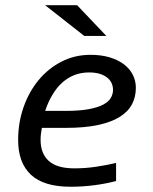

<svg xmlns="http://www.w3.org/2000/svg" viewBox="-20 -710 590 739"><path d="M141.1 -217.8Q138.7 -205.1 137.5 -193.8Q136.2 -182.6 136.2 -171.9Q136.2 -118.7 168 -90.3Q199.7 -62 266.1 -62Q309.1 -62 351.3 -68.4Q393.6 -74.7 426.8 -83V-13.2Q390.1 -3.4 344.5 2.7Q298.8 8.8 252 8.8Q148.4 8.8 99.1 -37.4Q49.8 -83.5 49.8 -170.9Q49.8 -238.3 70.8 -297.9Q91.8 -357.4 128.9 -402.1Q166 -446.8 217 -472.9Q268.1 -499 328.1 -499Q369.6 -499 402.1 -489.3Q434.6 -479.5 457 -462.4Q479.5 -445.3 491.2 -422.1Q502.9 -398.9 502.9 -372.1Q502.9 -336.9 488 -308.6Q473.1 -280.3 440.7 -260Q408.2 -239.7 356.9 -228.8Q305.7 -217.8 232.9 -217.8ZM231.9 -283.2Q286.1 -283.2 321.5 -289.8Q356.9 -296.4 377.7 -307.6Q398.4 -318.8 406.7 -333.5Q415 -348.1 415 -363.8Q415 -377.4 409.7 -389.6Q404.3 -401.9 392.8 -411.1Q381.3 -420.4 364 -425.8Q346.7 -431.2 323.2 -431.2Q291.5 -431.2 265.4 -420.7Q239.3 -410.2 218.3 -390.9Q197.3 -371.6 181.2 -344.2Q165 -316.9 153.8 -283.2ZM389.2 -571.8H304.2L153.8 -689.9H276.9ZM0 -490.2Z"/></svg>

Font: Code New Roman
Style: Italic
Weight: 400
Italic angle: -11°
Monospace: yes
Designer: Sam Radian
Foundry: Code New Roman
Version: Version 1.508 October 19, 2014